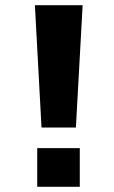

<svg xmlns="http://www.w3.org/2000/svg" viewBox="-20 -720 440 740"><path d="M140 -228.5 114.5 -700H298.5L272.5 -228.5ZM123.5 -149H287.5V0H123.5Z"/></svg>

Font: Trispace SemiCondensed
Style: Bold
Weight: 700
Width: 4
Designer: Tyler Finck
Foundry: Etcetera Type Company
Version: Version 1.210; ttfautohint (v1.8.3)